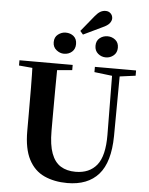

<svg xmlns="http://www.w3.org/2000/svg" viewBox="-69 -1165 962 1240"><g transform="rotate(5 411.5 -545.5)"><path d="M320 -811Q294 -811 271 -829.5Q248 -848 248 -880Q248 -913 271 -930.5Q294 -948 320 -948Q351 -948 372 -930.5Q393 -913 393 -880Q393 -848 372 -829.5Q351 -811 320 -811ZM432 -945 413 -967 497 -1070Q515 -1092 531 -1101Q547 -1110 565 -1110Q585 -1110 598 -1097Q611 -1084 611 -1065Q611 -1050 599 -1034Q587 -1018 553 -1003ZM592 -811Q563 -811 541 -829.5Q519 -848 519 -880Q519 -913 541 -930.5Q563 -948 592 -948Q620 -948 642 -930.5Q664 -913 664 -880Q664 -848 642 -829.5Q620 -811 592 -811ZM414 19Q330 19 265 -10.5Q200 -40 164 -109Q128 -178 128 -293V-403Q128 -488 127.5 -573.5Q127 -659 124 -744H286Q285 -659 284.5 -574Q284 -489 284 -403V-308Q284 -217 304.5 -162Q325 -107 364.5 -82.5Q404 -58 461 -58Q551 -58 599 -117.5Q647 -177 646 -314L642 -744H692L689 -309Q687 -140 617 -60.5Q547 19 414 19ZM38 -710V-744H383V-710L223 -696H195ZM527 -710V-744H794V-710L682 -695H652Z"/></g></svg>

Font: Noto Serif TC ExtraBold
Style: Regular
Weight: 800
Designer: Ryoko NISHIZUKA 西塚涼子 (kana & ideographs); Frank Grießhammer (Latin, Greek & Cyrillic); Wenlong ZHANG 张文龙 (bopomofo); San
Foundry: Adobe
Version: Version 2.002-H1;hotconv 1.1.0;makeotfexe 2.6.0